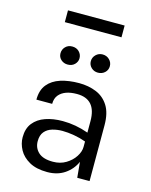

<svg xmlns="http://www.w3.org/2000/svg" viewBox="-127 -930 803 1023"><g transform="rotate(15 275.0 -418.5)"><path d="M234 12Q173.5 12 135 -9.8Q96.5 -31.5 78.2 -65Q60 -98.5 60 -134Q60 -182 84.2 -212.5Q108.5 -243 150.2 -257.5Q192 -272 245 -272Q316 -272 387 -246.5V-310Q387 -431 280.5 -431Q212 -431 182 -395.5Q166 -376.5 166 -346H79Q79 -398.5 104.8 -430Q130.5 -461.5 175.2 -475.8Q220 -490 277 -490Q329 -490 371.8 -472.5Q414.5 -455 439.8 -415Q465 -375 465 -308V0H397L389 -86Q370 -42.5 330 -15.2Q290 12 234 12ZM249 -49Q289.5 -49 320.5 -67.8Q351.5 -86.5 369.2 -114Q387 -141.5 387 -168V-197.5Q356 -209 321.2 -215Q286.5 -221 257 -221Q227 -221 201 -213.2Q175 -205.5 159 -186.5Q143 -167.5 143 -134Q143 -97 168.8 -73Q194.5 -49 249 -49ZM358 -569.5Q336 -569.5 321 -584Q306 -598.5 306 -619Q306 -640 321.2 -655Q336.5 -670 358 -670Q380.5 -670 395.8 -655Q411 -640 411 -619Q411 -598 395.8 -583.8Q380.5 -569.5 358 -569.5ZM191 -569.5Q169.5 -569.5 154.2 -583.2Q139 -597 139 -618Q139 -639 153.5 -654Q168 -669 191 -669Q214.5 -669 229.2 -654Q244 -639 244 -618Q244 -599 229.5 -584.2Q215 -569.5 191 -569.5ZM431 -784H118.5V-849H431Z"/></g></svg>

Font: Betina Sans
Style: Regular
Weight: 400
Designer: Jonathan Pinhorn (font) & Cristiano Sobral (main changes)
Version: Version 2.001;April 28, 2021;FontCreator 13.0.0.2655 32-bit;